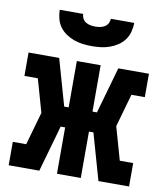

<svg xmlns="http://www.w3.org/2000/svg" viewBox="-84 -820 767 889"><g transform="rotate(10 300.0 -375.0)"><path d="M17 0V-110H80L124 -265L80 -420H17V-530H161L223 -312H244V-530H356V-312H377L439 -530H583V-420H520L476 -265L520 -110H583V0H439L377 -218H356V0H244V-218H223L161 0ZM300 -610Q279 -610 258 -612.5Q237 -615 217 -622Q197 -629 179 -641Q161 -653 148.5 -670Q136 -687 130.5 -708Q125 -729 125 -750H235Q235 -739 240.5 -728.5Q246 -718 256 -712Q266 -706 277.5 -704Q289 -702 300 -702Q311 -702 322.5 -704Q334 -706 344 -712Q354 -718 359.5 -728.5Q365 -739 365 -750H475Q475 -729 469.5 -708Q464 -687 451.5 -670Q439 -653 421 -641Q403 -629 383 -622Q363 -615 342 -612.5Q321 -610 300 -610Z"/></g></svg>

Font: Iosevka Slab XBdEx
Style: Regular
Weight: 800
Width: 7
Monospace: yes
Designer: Belleve Invis
Foundry: Belleve Invis
Version: Version 11.1.0; ttfautohint (v1.8.3)